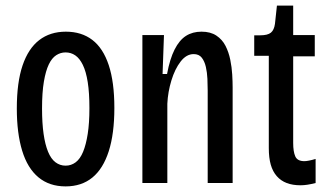

<svg xmlns="http://www.w3.org/2000/svg" viewBox="-20 -653 1176 685"><path d="M214 12Q156 12 117 -20.5Q78 -53 59 -115.5Q40 -178 40 -266Q40 -359 60.5 -419.5Q81 -480 120 -510Q159 -540 215 -540Q271 -540 309.5 -510.5Q348 -481 368 -420.5Q388 -360 388 -268Q388 -176 368 -113.5Q348 -51 309.5 -19.5Q271 12 214 12ZM214 -62Q234 -62 250 -74Q266 -86 276.5 -111.5Q287 -137 293 -175.5Q299 -214 299 -267Q299 -322 293 -360Q287 -398 275.5 -421.5Q264 -445 248.5 -455.5Q233 -466 214 -466Q196 -466 180.5 -456Q165 -446 154 -423Q143 -400 136.5 -361.5Q130 -323 130 -266Q130 -214 135.5 -175.5Q141 -137 151.5 -111.5Q162 -86 178 -74Q194 -62 214 -62Z M488 0V-351V-528H565L560 -389H576Q586 -443 603 -476.5Q620 -510 643.5 -525Q667 -540 699 -540Q731 -540 752 -526Q773 -512 784.5 -489.5Q796 -467 801.5 -440Q807 -413 808.5 -387Q810 -361 810 -341V0H721V-330Q721 -349 720 -371.5Q719 -394 714.5 -414Q710 -434 700 -447Q690 -460 671 -460Q645 -460 624.5 -433.5Q604 -407 591.5 -366Q579 -325 577 -283V0Z M1052 8Q1024 8 1003 0Q982 -8 967.5 -24.5Q953 -41 946 -65.5Q939 -90 939 -125V-454H887V-527H908Q935 -527 946.5 -536.5Q958 -546 961 -568L968 -633H1026V-528H1103V-452H1026V-143Q1026 -112 1033.5 -95Q1041 -78 1066 -78Q1072 -78 1082.5 -80Q1093 -82 1106 -86V0Q1090 4 1077 6Q1064 8 1052 8Z"/></svg>

Font: Bricolage Grotesque Condensed
Style: Regular
Weight: 400
Width: 3
Designer: Mathieu Triay
Foundry: Atelier Triay
Version: Version 1.000;gftools[0.9.30]